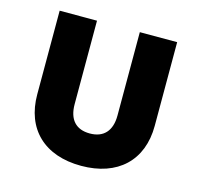

<svg xmlns="http://www.w3.org/2000/svg" viewBox="-87 -643 773 745"><g transform="rotate(15 300.0 -270.0)"><path d="M300 10C446 10 536 -74 536 -214V-550H386V-215C386 -153 355 -120 300 -120C244 -120 214 -153 214 -215V-550H64V-214C64 -75 152 10 300 10Z"/></g></svg>

Font: JetBrains Mono ExtraBold
Style: Regular
Weight: 800
Monospace: yes
Designer: Philipp Nurullin, Konstantin Bulenkov
Foundry: JetBrains
Version: Version 2.305